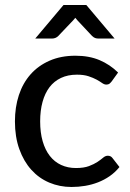

<svg xmlns="http://www.w3.org/2000/svg" viewBox="-20 -738 518 765"><path d="M424.5 -413Q420 -407.5 415.8 -404.2Q411.5 -401 403.5 -401Q395.5 -401 386.8 -407.2Q378 -413.5 364.8 -420.8Q351.5 -428 332.8 -434.2Q314 -440.5 286.5 -440.5Q250.5 -440.5 223 -427.5Q195.5 -414.5 177.2 -390.5Q159 -366.5 149.5 -332Q140 -297.5 140 -254.5Q140 -210 150 -175.2Q160 -140.5 178.5 -116.8Q197 -93 223.5 -80.8Q250 -68.5 282.5 -68.5Q314 -68.5 334.5 -76.2Q355 -84 368.5 -93Q382 -102 391 -109.8Q400 -117.5 409.5 -117.5Q421.5 -117.5 428 -108.5L456 -72.5Q438.5 -51 416.8 -36Q395 -21 370.5 -11.5Q346 -2 319.2 2.5Q292.5 7 265 7Q217.5 7 176.2 -10.5Q135 -28 104.8 -61.5Q74.5 -95 57 -143.8Q39.5 -192.5 39.5 -254.5Q39.5 -311 55.2 -359Q71 -407 101.8 -441.8Q132.5 -476.5 177.5 -496.2Q222.5 -516 280.5 -516Q335 -516 376.5 -498.5Q418 -481 450.5 -449ZM436.5 -584.5H371Q365 -584.5 359.2 -586.5Q353.5 -588.5 347 -594.5L288.5 -657Q284.5 -661 280 -667Q275.5 -661 271.5 -657L212 -594.5Q207 -589.5 200.8 -587Q194.5 -584.5 188.5 -584.5H120.5L233 -718H324Z"/></svg>

Font: Lato 2
Style: Regular
Weight: 500
Designer: Lukasz Dziedzic with Adam Twardoch and Botio Nikoltchev
Foundry: tyPoland Lukasz Dziedzic
Version: Version 2.015; 2015-08-06; http://www.latofonts.com/